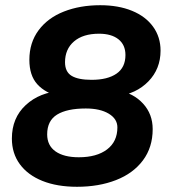

<svg xmlns="http://www.w3.org/2000/svg" viewBox="-20 -699 640 729"><path d="M25.1 -172.9Q25.1 -251.5 77.9 -300.2Q130.7 -349 212.7 -354L209.3 -331.2Q152.3 -345.4 121.9 -378.8Q91.5 -412.2 91.5 -471.8Q91.5 -537 126.5 -584.1Q161.5 -631.2 222.7 -655.2Q283.9 -679.2 360.5 -679.2Q429.4 -679.2 481.2 -658Q533 -636.8 561.3 -597.6Q589.6 -558.4 589.6 -506.8Q589.6 -437.4 543.4 -389.9Q497.1 -342.4 423.9 -333.8L427.3 -356.3Q486.9 -345.4 523.3 -305.5Q559.7 -265.7 559.7 -208.8Q559.7 -139.6 522.7 -90.1Q485.7 -40.6 420.4 -15.2Q355.2 10.2 272.4 10.2Q196.6 10.2 141 -12.1Q85.5 -34.4 55.3 -75.6Q25.1 -116.8 25.1 -172.9ZM425.7 -215.4Q425.7 -247.6 392.9 -267.4Q360.1 -287.1 305.7 -287.1Q234.7 -287.1 196.9 -264Q159.1 -240.8 159.1 -188.9Q159.1 -146.4 190.9 -124.1Q222.7 -101.9 279.2 -101.9Q347.1 -101.9 386.4 -131.6Q425.7 -161.3 425.7 -215.4ZM456.3 -490.2Q456.3 -528.7 429.7 -549.9Q403 -571 356 -571Q295.3 -571 261.1 -541.8Q226.9 -512.5 226.9 -462.8Q226.9 -426.1 252 -411Q277.1 -395.9 327.8 -395.9Q388.3 -395.9 422.3 -419.3Q456.3 -442.7 456.3 -490.2Z"/></svg>

Font: SN Pro Thin
Style: Italic
Weight: 200
Italic angle: -9°
Designer: Tobias Whetton
Foundry: Supernotes
Version: Version 1.003;Glyphs 3.3 (3324)